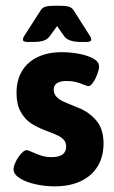

<svg xmlns="http://www.w3.org/2000/svg" viewBox="-20 -643 398 670"><path d="M27.3 0ZM27.3 -52.2Q27.3 -63 35.2 -79.1Q43 -95.2 54 -107.2Q64.9 -119.1 73.2 -119.1Q77.6 -119.1 92.3 -112.3Q109.4 -104.5 125 -99.6Q140.6 -94.7 160.6 -94.7Q185.5 -94.7 198.2 -104Q210.9 -113.3 210.9 -131.3Q210.9 -145 203.4 -154.1Q195.8 -163.1 184.1 -168.9Q172.4 -174.8 150.9 -183.1L136.7 -188.5Q108.9 -199.2 87.9 -212.9Q66.9 -226.6 52.2 -252.7Q37.6 -278.8 37.6 -318.8Q37.6 -363.3 56.9 -395.3Q76.2 -427.2 111.8 -444.1Q147.5 -460.9 195.8 -460.9Q223.6 -460.9 253.9 -455.6Q284.2 -450.2 304.9 -439Q325.7 -427.7 325.7 -410.6Q325.7 -400.9 319.6 -384.3Q313.5 -367.7 304.7 -355Q295.9 -342.3 288.1 -342.3Q285.6 -342.3 274.4 -346.7Q259.3 -353 245.4 -356.7Q231.4 -360.4 213.4 -360.4Q167.5 -360.4 167.5 -330.1Q167.5 -316.4 176 -306.6Q184.6 -296.9 197.3 -290.5Q210 -284.2 232.9 -275.4Q259.3 -264.6 265.6 -261.7Q299.8 -244.6 320.6 -216.6Q341.3 -188.5 341.3 -141.6Q341.3 -97.2 321.3 -63.5Q301.3 -29.8 262.7 -11.2Q224.1 7.3 170.9 7.3Q137.2 7.3 104 0Q70.8 -7.3 49.1 -21Q27.3 -34.7 27.3 -52.2ZM60.1 -504.9Q60.1 -511.2 64.9 -518.1L121.6 -606.4Q127.9 -617.2 139.9 -620.1Q151.9 -623 174.8 -623H184.1Q207 -623 218.8 -620.1Q230.5 -617.2 237.3 -606.4L293.5 -518.1Q298.3 -511.2 298.3 -504.9Q298.3 -496.6 281.7 -496.6H262.2Q217.3 -496.6 203.1 -517.6L179.2 -552.2L154.8 -518.1Q145.5 -505.4 131.6 -501Q117.7 -496.6 96.7 -496.6H77.6Q68.4 -496.6 64.2 -498.5Q60.1 -500.5 60.1 -504.9Z"/></svg>

Font: Jaldi
Style: Bold
Weight: 400
Designer: Pablo Cosgaya and Nicolas Silva
Foundry: Omnibus-Type
Version: Version 1.007